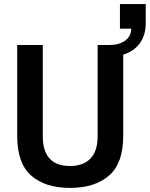

<svg xmlns="http://www.w3.org/2000/svg" viewBox="-20 -906 732 938"><path d="M322 12Q201 12 132.5 -48Q64 -108 64 -242V-686H189V-241Q189 -95 322 -95Q387 -95 422 -131.5Q457 -168 457 -241V-686H511Q562 -686 591.5 -707.5Q621 -729 621 -766H566V-886H692V-794Q692 -734 663 -694.5Q634 -655 582 -639V-242Q582 -108 512.5 -48Q443 12 322 12Z"/></svg>

Font: Archivo SemiCondensed SemiBold
Style: Regular
Weight: 600
Width: 4
Designer: Hector Gatti
Foundry: Omnibus-Type
Version: Version 2.001; ttfautohint (v1.8.3)